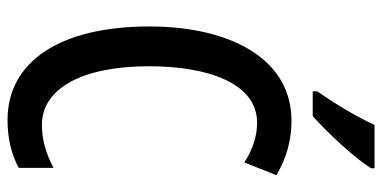

<svg xmlns="http://www.w3.org/2000/svg" viewBox="-266 -714 990 497"><g transform="rotate(90 228.5 -465.0)"><path d="M415 -931V-940H303C282 -895 253 -845 216 -792V-780H280C323 -818 390 -890 415 -931ZM297 -636C335 -636 369 -623 400 -603L433 -686C389 -712 343 -725 292 -725C130 -725 48 -564 48 -357C48 -126 139 10 290 10C338 10 379 0 414 -19V-109C380 -91 344 -79 303 -79C209 -79 151 -182 151 -356C151 -509 195 -636 297 -636Z"/></g></svg>

Font: Noto Sans Devanagari ExtraCondensed Medium
Style: Regular
Weight: 500
Width: 2
Designer: Jelle Bosma - Monotype Design Team
Foundry: Monotype Imaging Inc.
Version: Version 2.004